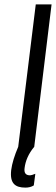

<svg xmlns="http://www.w3.org/2000/svg" viewBox="-20 -669 255 875"><path d="M96 186C110 186 123 183 134 176L141 123C129 128 121 130 117 130C97 130 89 119 92 97C96 64 110 31 136 0L215 -649H143L63 0C46 40 35 75 31 106C24 167 49 186 96 186Z"/></svg>

Font: Gamestation Condensed
Style: Italic
Weight: 400
Width: 3
Designer: Jonas Hecksher
Foundry: Jonas Hecksher, Playtypeª, e-types AS
Version: Version 1.003